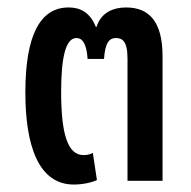

<svg xmlns="http://www.w3.org/2000/svg" viewBox="-20 -485 511 515"><path d="M215 -327H259C262 -372 274 -383 291 -383C307 -383 322 -376 322 -328V0H416V-334C416 -427 380 -465 318 -465C285 -465 251 -452 239 -413H237C221 -453 194 -465 164 -465C88 -465 48 -391 48 -237C48 -95 83 10 178 10C201 10 225 5 240 -2L229 -75C221 -70 211 -69 204 -69C161 -69 144 -127 144 -239C144 -334 157 -383 185 -383C199 -383 212 -372 215 -327Z"/></svg>

Font: Noto Sans Thai Cond Med
Style: Regular
Weight: 500
Width: 3
Designer: Monotype Design Team
Foundry: Monotype Imaging Inc.
Version: Version 2.002